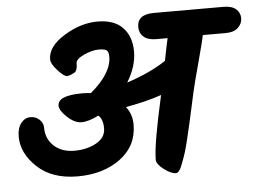

<svg xmlns="http://www.w3.org/2000/svg" viewBox="-49 -725 1064 788"><g transform="rotate(-5 483.5 -330.5)"><path d="M612 -662H899Q933 -662 950 -647Q967 -632 967 -609.5Q967 -587 949.5 -570.5Q932 -554 899 -554H804Q800 -531 776.5 -444.5Q753 -358 746 -326.5Q739 -295 730.5 -256Q722 -217 716.5 -193Q711 -169 703 -135.5Q695 -102 688.5 -81Q682 -60 674 -40Q660 1 645 1Q625 1 596 -21Q567 -43 567 -61Q567 -125 612 -324Q553 -303 464 -287Q489 -256 489 -213Q489 -125 418.5 -73Q348 -21 242.5 -21Q137 -21 76 -78.5Q15 -136 15 -204Q15 -240 31 -260Q47 -280 69.5 -280Q92 -280 107 -265.5Q122 -251 122 -232Q122 -186 154 -156.5Q186 -127 238 -127Q290 -127 328.5 -148.5Q367 -170 367 -208Q367 -246 348 -262Q306 -241 277.5 -241Q249 -241 219 -269Q189 -297 189 -317Q189 -359 291 -359Q302 -359 326 -357Q414 -431 414 -499Q414 -519 406 -525.5Q398 -532 372 -532Q346 -532 312 -516.5Q278 -501 278 -484Q278 -454 267 -447Q246 -435 234 -435Q222 -435 196.5 -463Q171 -491 171 -509Q171 -562 240 -604.5Q309 -647 378 -647Q447 -647 482 -610Q517 -573 517 -511.5Q517 -450 478 -387Q574 -418 640 -462Q652 -524 659 -554H612Q578 -554 560.5 -569.5Q543 -585 543 -610Q543 -662 612 -662Z"/></g></svg>

Font: Kalam
Style: Bold
Weight: 700
Version: Version 2.001;PS 1.0;hotconv 1.0.79;makeotf.lib2.5.61930; tt